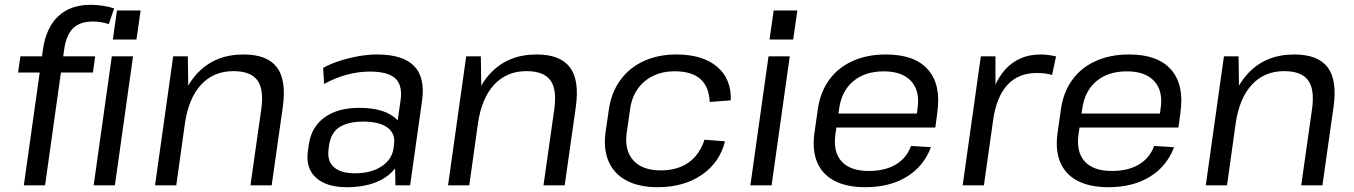

<svg xmlns="http://www.w3.org/2000/svg" viewBox="-20 -776 5671 804"><path d="M159.6 -567.2Q172.4 -659.5 223.7 -707.7Q275 -755.9 359.4 -755.9Q382.7 -755.9 409 -752.1Q435.3 -748.2 458 -741L435.6 -675Q418.9 -680.4 402.5 -683.1Q386.2 -685.9 369.2 -685.9Q314.7 -685.9 285.9 -657.6Q257 -629.3 248.5 -567.2L168.7 0H79.8ZM65.3 -540H378.6L369 -472.2H55.7Z M537.1 -540 461.1 0H372.2L448.2 -540ZM568.9 -732.3 551.5 -610.6H452.5L469.8 -732.3Z M1074.2 -319.5Q1085.6 -402.4 1057.4 -440.2Q1029.3 -478.1 957.4 -478.1Q874.5 -478.1 821.9 -421.1Q769.3 -364.1 754 -256.7L704.1 -186.7L714.3 -253.2Q736 -396 809.2 -471.9Q882.4 -547.9 999.8 -547.9Q1099.3 -547.9 1139.8 -493.7Q1180.4 -439.5 1163.9 -326L1117.7 0H1028.8ZM705.2 -540H766.5L769 -363.4L718.1 0H629.2Z M1632.1 -179.2 1657.4 -355.9Q1666.2 -419 1635.4 -447.6Q1604.6 -476.3 1528.5 -476.3Q1479.9 -476.3 1430.9 -462.8Q1381.8 -449.4 1337.2 -424.3L1333.1 -491.7Q1362.9 -508.4 1401.3 -520.8Q1439.6 -533.2 1480.8 -540.6Q1522 -547.9 1558.7 -547.9Q1666.8 -547.9 1713.7 -500Q1760.7 -452.1 1747.6 -355.9L1697.4 0H1636ZM1433 7.9Q1346.5 7.9 1302.9 -32.1Q1259.2 -72.2 1269.2 -143.2L1273.6 -172.3Q1283.7 -244.3 1339.1 -284.4Q1394.4 -324.4 1484.7 -324.4Q1579.9 -324.4 1629.8 -286.1Q1679.7 -247.9 1669.5 -176.8L1665.1 -145.9Q1655.1 -73.8 1593.2 -33Q1531.2 7.9 1433 7.9ZM1465.9 -50.3Q1533.6 -50.3 1577.5 -79.1Q1621.5 -107.9 1628 -155.7L1629.8 -170.2Q1637.1 -216.1 1602.8 -241.5Q1568.6 -266.8 1500.9 -266.8Q1438.9 -266.8 1402 -243.9Q1365.2 -221 1357.8 -165.8L1356.1 -153Q1348.7 -102.9 1377.7 -76.6Q1406.6 -50.3 1465.9 -50.3Z M2301.2 -319.5Q2312.6 -402.4 2284.4 -440.2Q2256.3 -478.1 2184.4 -478.1Q2101.5 -478.1 2048.9 -421.1Q1996.3 -364.1 1981 -256.7L1931.1 -186.7L1941.3 -253.2Q1963 -396 2036.2 -471.9Q2109.4 -547.9 2226.8 -547.9Q2326.3 -547.9 2366.8 -493.7Q2407.4 -439.5 2390.9 -326L2344.7 0H2255.8ZM1932.2 -540H1993.5L1996 -363.4L1945.1 0H1856.2Z M2734.1 7.9Q2656.6 7.9 2604.4 -19.5Q2552.2 -46.9 2529.2 -98.5Q2506.3 -150.1 2515.6 -221.4L2529.8 -318.6Q2540.1 -389.1 2577.6 -440.6Q2615 -492.2 2675.4 -520.1Q2735.7 -547.9 2812.4 -547.9Q2922.5 -547.9 2983 -496.4Q3043.4 -445 3040 -355.8L2951.9 -349Q2949.2 -412.7 2912.8 -445.1Q2876.4 -477.5 2804.7 -477.5Q2754.5 -477.5 2714.7 -458.1Q2675 -438.8 2650.2 -403.4Q2625.3 -368 2618.6 -319.2L2604.4 -220.8Q2594.1 -146.6 2631.9 -104.6Q2669.7 -62.5 2747 -62.5Q2817 -62.5 2863.3 -95.3Q2909.6 -128.1 2930.1 -191L3015.8 -184.2Q2994.3 -95.9 2918.9 -44Q2843.4 7.9 2734.1 7.9Z M3287.1 -540 3211.1 0H3122.2L3198.2 -540ZM3318.9 -732.3 3301.5 -610.6H3202.5L3219.8 -732.3Z M3603.8 7.9Q3525.7 7.9 3474.6 -18.7Q3423.5 -45.2 3401.9 -96.4Q3380.3 -147.6 3390.6 -220.5L3404.8 -319.5Q3415.1 -390.7 3452.4 -441.9Q3489.6 -493.1 3550.4 -520.5Q3611.2 -547.9 3690.1 -547.9Q3810.3 -547.9 3866 -484.4Q3921.7 -420.8 3905 -304.5L3896.7 -242.1H3465.8L3474 -300.6H3833.6L3816.3 -277.6L3822.4 -324.4Q3832.6 -396.4 3794.9 -436.8Q3757.2 -477.2 3681 -477.2Q3601.9 -477.2 3553 -435.9Q3504 -394.7 3493.8 -320.1L3478 -211.9Q3468.6 -138.4 3505 -99.2Q3541.3 -60.1 3617.9 -60.1Q3686.1 -60.1 3731.6 -87.4Q3777.1 -114.7 3794.8 -164.8L3878.3 -159.7Q3848.2 -79.3 3776.8 -35.7Q3705.5 7.9 3603.8 7.9Z M4087.2 -540H4148.5L4148.5 -341.6L4100.1 0H4011.2ZM4113.9 -297Q4131.5 -420.5 4188.8 -484.2Q4246 -547.9 4337.4 -547.9Q4353.6 -547.9 4369.8 -545.8Q4386 -543.8 4402.2 -539.6L4385.6 -462.2Q4357.6 -470.4 4321.4 -470.4Q4244.7 -470.4 4198.6 -420.6Q4152.5 -370.8 4138.1 -270.7Z M4621.8 7.9Q4543.7 7.9 4492.6 -18.7Q4441.5 -45.2 4419.9 -96.4Q4398.3 -147.6 4408.6 -220.5L4422.8 -319.5Q4433.1 -390.7 4470.4 -441.9Q4507.6 -493.1 4568.4 -520.5Q4629.2 -547.9 4708.1 -547.9Q4828.3 -547.9 4884 -484.4Q4939.7 -420.8 4923 -304.5L4914.7 -242.1H4483.8L4492 -300.6H4851.6L4834.3 -277.6L4840.4 -324.4Q4850.6 -396.4 4812.9 -436.8Q4775.2 -477.2 4699 -477.2Q4619.9 -477.2 4571 -435.9Q4522 -394.7 4511.8 -320.1L4496 -211.9Q4486.6 -138.4 4523 -99.2Q4559.3 -60.1 4635.9 -60.1Q4704.1 -60.1 4749.6 -87.4Q4795.1 -114.7 4812.8 -164.8L4896.3 -159.7Q4866.2 -79.3 4794.8 -35.7Q4723.5 7.9 4621.8 7.9Z M5474.2 -319.5Q5485.6 -402.4 5457.4 -440.2Q5429.3 -478.1 5357.4 -478.1Q5274.5 -478.1 5221.9 -421.1Q5169.3 -364.1 5154 -256.7L5104.1 -186.7L5114.3 -253.2Q5136 -396 5209.2 -471.9Q5282.4 -547.9 5399.8 -547.9Q5499.3 -547.9 5539.8 -493.7Q5580.4 -439.5 5563.9 -326L5517.7 0H5428.8ZM5105.2 -540H5166.5L5169 -363.4L5118.1 0H5029.2Z"/></svg>

Font: Pathway Extreme 8pt Thin
Style: Italic
Weight: 100
Italic angle: -8°
Designer: Eduardo Rodriguez Tunni
Foundry: Eduardo Rodriguez Tunni
Version: Version 1.000